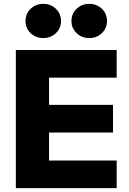

<svg xmlns="http://www.w3.org/2000/svg" viewBox="-20 -974 669 994"><path d="M584 0H62V-715H584V-572H234V-143H584ZM565 -288H224V-431H565ZM442 -777Q403 -777 376.5 -802.5Q350 -828 350 -865Q350 -903 376.5 -928.5Q403 -954 442 -954Q481 -954 507.5 -928.5Q534 -903 534 -865Q534 -828 507.5 -802.5Q481 -777 442 -777ZM204 -777Q165 -777 138.5 -802.5Q112 -828 112 -865Q112 -903 138.5 -928.5Q165 -954 204 -954Q243 -954 269.5 -928.5Q296 -903 296 -865Q296 -828 269.5 -802.5Q243 -777 204 -777Z"/></svg>

Font: Wix Madefor Display ExtraBold
Style: Regular
Weight: 800
Designer: Dalton Maag Ltd
Foundry: Dalton Maag Ltd
Version: Version 3.100